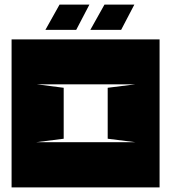

<svg xmlns="http://www.w3.org/2000/svg" viewBox="-20 -809 739 829"><path d="M138 -445H565L445 -430V-210L565 -195H136L255 -210V-430ZM669 0V-639H30V0ZM176 -680H309L366 -789H237ZM370 -680H503L560 -789H431Z"/></svg>

Font: Banana Brick
Style: Regular
Weight: 400
Designer: artmaker
Foundry: artmaker
Version: Version 4.000 2011 initial release